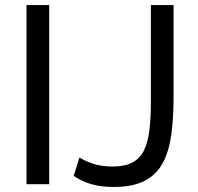

<svg xmlns="http://www.w3.org/2000/svg" viewBox="-20 -730 785 761"><path d="M85 0V-710H175V0ZM295 -106Q314 -93 347.5 -81.5Q381 -70 427 -70Q474 -70 504 -85.5Q534 -101 550 -132.5Q566 -164 572 -213Q578 -262 578 -329V-710H668V-349Q668 -270 660 -204Q652 -138 628 -89.5Q604 -41 556.5 -15Q509 11 430 11Q380 11 342 0Q304 -11 272 -33Z"/></svg>

Font: YasnoRaleway Medium
Style: Regular
Weight: 500
Designer: Matt McInerney, Pablo Impallari, Rodrigo Fuenzalida
Foundry: Matt McInerney, Pablo Impallari, Rodrigo Fuenzalida
Version: Version 4.026